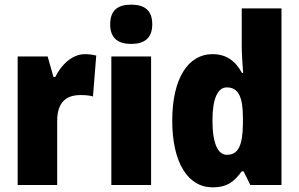

<svg xmlns="http://www.w3.org/2000/svg" viewBox="-20 -796 1286 826"><path d="M345 -563C288 -563 241 -513 218 -465H210L185 -553H56V0H226V-276C226 -357 266 -387 326 -387C351 -387 367 -385 380 -381L394 -557C377 -561 361 -563 345 -563Z M544 -776C486 -776 454 -751 454 -691C454 -632 488 -607 544 -607C601 -607 635 -632 635 -691C635 -751 603 -776 544 -776ZM630 -553H459V0H630Z M895 10C955 10 987 -13 1020 -59H1028L1057 0H1191V-760H1020V-595C1020 -566 1023 -525 1026 -482H1021C992 -536 952 -563 894 -563C789 -563 721 -458 721 -277C721 -97 788 10 895 10ZM956 -130C918 -130 894 -177 894 -278C894 -373 917 -420 956 -420C1006 -420 1025 -378 1025 -290V-263C1024 -170 1005 -130 956 -130Z"/></svg>

Font: Noto Sans Hebrew Condensed Black
Style: Regular
Weight: 900
Width: 3
Designer: Monotype Design Team
Foundry: Monotype Imaging Inc.
Version: Version 2.004